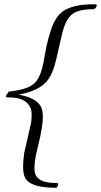

<svg xmlns="http://www.w3.org/2000/svg" viewBox="-20 -746 472 897"><path d="M421 -726Q429 -727 431 -723.5Q433 -720 431 -715.5Q429 -711 424.5 -707Q420 -703 416 -703Q343 -703 314 -677Q286 -652 271 -592L242 -466Q227 -401 200 -368Q162 -321 67 -304Q148 -289 170 -250Q177 -237 179 -219.5Q181 -202 179.5 -182.5Q178 -163 174.5 -143.5Q171 -124 168 -108L147 -18Q141 13 141 40.5Q141 68 154 83Q177 109 244 109Q254 108 251 119Q248 131 241 131H236Q138 131 105 96Q88 76 88 37Q88 17 89.5 0Q91 -17 93 -31L110 -105L124 -167Q128 -183 128 -212Q128 -261 80 -282Q57 -291 15 -291Q8 -291 8 -296.5Q8 -302 21 -318Q105 -327 136 -353Q168 -377 183 -454L191 -498Q194 -516 197 -529Q200 -542 203 -554Q206 -566 209.5 -578Q213 -590 218 -605Q236 -664 271 -691Q318 -726 417 -726Z"/></svg>

Font: #9Slide05 Great Vibes
Style: Regular
Weight: 400
Designer: Robert E. Leuschke
Foundry: Robert E. Leuschke
Version: Version 1.001